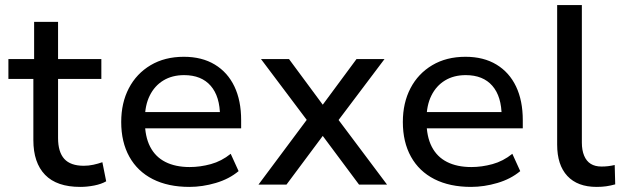

<svg xmlns="http://www.w3.org/2000/svg" viewBox="-20 -725 2447 754"><path d="M295 9Q203 9 157 -38.5Q111 -86 111 -175V-415H13V-493H114V-639H208V-493H378V-415H208V-183Q208 -128 232.5 -101Q257 -74 309 -74Q328 -74 346.5 -78Q365 -82 382 -88L397 -13Q378 -2 350 3.5Q322 9 295 9Z M724 9Q640 9 580 -21.5Q520 -52 488 -109.5Q456 -167 456 -246Q456 -321 486 -378.5Q516 -436 571.5 -469Q627 -502 702 -502Q773 -502 823.5 -471.5Q874 -441 900.5 -385.5Q927 -330 927 -253V-221H530V-285H862L844 -268Q844 -346 807.5 -388Q771 -430 703 -430Q656 -430 621.5 -409Q587 -388 568 -349.5Q549 -311 549 -258V-248Q549 -189 569.5 -149Q590 -109 629.5 -89Q669 -69 725 -69Q766 -69 808 -80.5Q850 -92 886 -121L917 -53Q880 -22 827.5 -6.5Q775 9 724 9Z M995 0 1203 -279 1205 -227 1005 -493H1115L1254 -305H1241L1380 -493H1490L1291 -229L1293 -276L1500 0H1390L1241 -200H1254L1105 0Z M1830 9Q1746 9 1686 -21.5Q1626 -52 1594 -109.5Q1562 -167 1562 -246Q1562 -321 1592 -378.5Q1622 -436 1677.5 -469Q1733 -502 1808 -502Q1879 -502 1929.5 -471.5Q1980 -441 2006.5 -385.5Q2033 -330 2033 -253V-221H1636V-285H1968L1950 -268Q1950 -346 1913.5 -388Q1877 -430 1809 -430Q1762 -430 1727.5 -409Q1693 -388 1674 -349.5Q1655 -311 1655 -258V-248Q1655 -189 1675.5 -149Q1696 -109 1735.5 -89Q1775 -69 1831 -69Q1872 -69 1914 -80.5Q1956 -92 1992 -121L2023 -53Q1986 -22 1933.5 -6.5Q1881 9 1830 9Z M2323 9Q2248 9 2208 -34Q2168 -77 2168 -157V-705H2265V-165Q2265 -135 2274 -113.5Q2283 -92 2300 -81.5Q2317 -71 2342 -71Q2356 -71 2368.5 -72.5Q2381 -74 2394 -77L2396 -1Q2378 4 2361 6.5Q2344 9 2323 9Z"/></svg>

Font: Nunito Sans 12pt ExtraLight 9pt Medium
Style: Regular
Weight: 500
Version: Version 3.101;gftools[0.9.27]